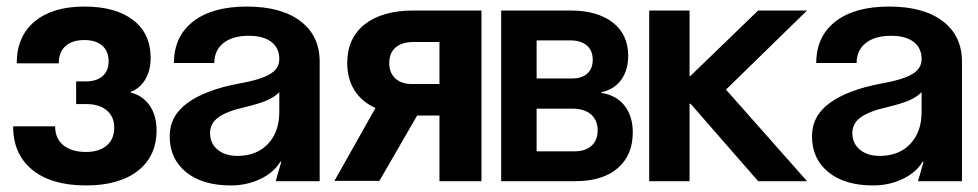

<svg xmlns="http://www.w3.org/2000/svg" viewBox="-20 -552 2981 585"><path d="M242 -235H212V-304H242Q274 -304 292.5 -320Q311 -336 311 -365Q311 -396 291.5 -413Q272 -430 237 -430Q200 -430 179.5 -411.5Q159 -393 159 -359H31Q31 -441 85.5 -486.5Q140 -532 237 -532Q332 -532 385.5 -491Q439 -450 439 -376Q439 -338 423 -310.5Q407 -283 378 -272V-270Q415 -261 436 -230.5Q457 -200 457 -155Q457 -76 400 -31.5Q343 13 242 13Q137 13 78.5 -34.5Q20 -82 20 -167H148Q148 -130 173 -109.5Q198 -89 242 -89Q282 -89 305 -108.5Q328 -128 328 -163Q328 -197 305 -216Q282 -235 242 -235Z M497 -137Q497 -199 551.5 -238.5Q606 -278 706 -297Q770 -308 800.5 -325Q831 -342 831 -372Q831 -406 806.5 -424.5Q782 -443 738 -443Q689 -443 661 -421Q633 -399 633 -360H510Q510 -441 568.5 -486.5Q627 -532 732 -532Q837 -532 895.5 -487.5Q954 -443 954 -364V0H820L837 -59H834Q814 -26 773 -6.5Q732 13 683 13Q597 13 547 -27.5Q497 -68 497 -137ZM703 -77Q762 -77 796.5 -113.5Q831 -150 831 -211V-271Q815 -255 790.5 -245Q766 -235 724 -225Q671 -213 645.5 -194.5Q620 -176 620 -147Q620 -115 643 -96Q666 -77 703 -77Z M1319 -200H1251L1136 -1H999L1124 -223Q1082 -242 1060 -277Q1038 -312 1038 -360Q1038 -436 1091.5 -478Q1145 -520 1240 -520H1447V0H1319ZM1235 -296H1319V-424H1240Q1205 -424 1185.5 -407.5Q1166 -391 1166 -360Q1166 -330 1184.5 -313Q1203 -296 1235 -296Z M1507 -520H1717Q1800 -520 1847 -483.5Q1894 -447 1894 -382Q1894 -338 1872.5 -308.5Q1851 -279 1812 -271V-269Q1858 -262 1883 -230Q1908 -198 1908 -149Q1908 -79 1862 -39.5Q1816 0 1733 0H1507ZM1731 -91Q1764 -91 1782.5 -108Q1801 -125 1801 -155Q1801 -186 1780.5 -203.5Q1760 -221 1724 -221H1615V-91ZM1724 -313Q1753 -313 1769.5 -328Q1786 -343 1786 -370Q1786 -398 1768 -413.5Q1750 -429 1717 -429H1615V-313Z M2081 -520V-320H2083L2290 -520H2439L2192 -279L2439 0H2290L2084 -236H2081V0H1958V-520Z M2454 -137Q2454 -199 2508.5 -238.5Q2563 -278 2663 -297Q2727 -308 2757.5 -325Q2788 -342 2788 -372Q2788 -406 2763.5 -424.5Q2739 -443 2695 -443Q2646 -443 2618 -421Q2590 -399 2590 -360H2467Q2467 -441 2525.5 -486.5Q2584 -532 2689 -532Q2794 -532 2852.5 -487.5Q2911 -443 2911 -364V0H2777L2794 -59H2791Q2771 -26 2730 -6.5Q2689 13 2640 13Q2554 13 2504 -27.5Q2454 -68 2454 -137ZM2660 -77Q2719 -77 2753.5 -113.5Q2788 -150 2788 -211V-271Q2772 -255 2747.5 -245Q2723 -235 2681 -225Q2628 -213 2602.5 -194.5Q2577 -176 2577 -147Q2577 -115 2600 -96Q2623 -77 2660 -77Z"/></svg>

Font: Non Bureau Medium
Style: Regular
Weight: 500
Designer: Jona Saucedo
Foundry: Non Foundry
Version: Version 1.000; ttfautohint (v1.8.4)